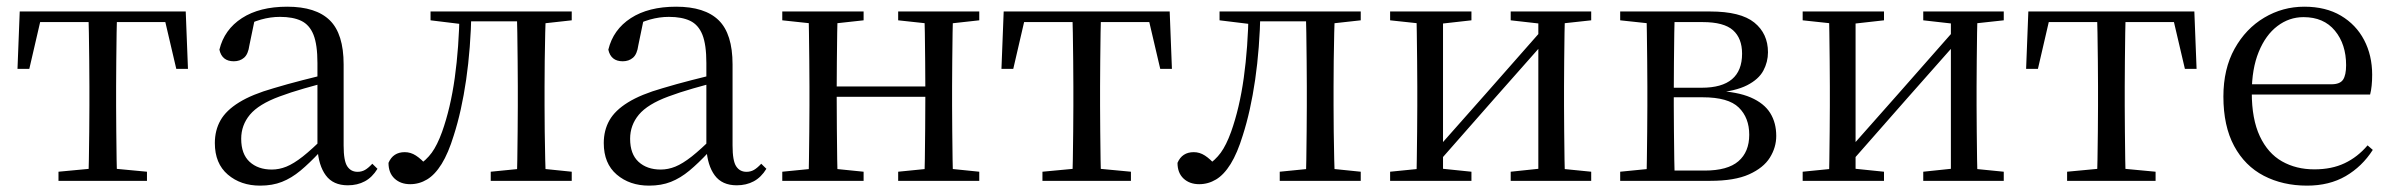

<svg xmlns="http://www.w3.org/2000/svg" viewBox="-20 -551 7293 585"><path d="M33.3 -341.2 40.1 -516H545.9L552.7 -341.2H517.1L476.8 -513.4L519.2 -483.7H66.7L109.2 -513.4L69.3 -341.2ZM158.2 0V-27.8L272.9 -38.6H313.3L427.8 -27.8V0ZM249.2 0Q250.2 -24.4 250.8 -65.3Q251.4 -106.3 251.9 -150.3Q252.4 -194.3 252.4 -228.5V-288.3Q252.4 -321.7 251.9 -365.7Q251.4 -409.7 250.8 -450.7Q250.2 -491.8 249.2 -516H336.8Q335.8 -491.8 335.3 -450.7Q334.8 -409.7 334.3 -365.7Q333.8 -321.7 333.8 -288.3V-228.5Q333.8 -194.3 334.3 -150.3Q334.8 -106.3 335.3 -65.3Q335.8 -24.4 336.8 0Z M772.7 14.6Q713.5 14.6 674.1 -19.1Q634.6 -52.8 634.6 -115.1Q634.6 -153.9 651.8 -184.3Q668.9 -214.6 708.4 -239Q747.9 -263.5 813.9 -282.3Q855.8 -294.9 901.8 -306.7Q947.8 -318.5 987.8 -327.7V-303.3Q947.8 -293.3 906.7 -281.5Q865.6 -269.7 831.6 -257Q768.3 -233.6 741.6 -201.7Q714.9 -169.7 714.9 -128.2Q714.9 -81.6 740.5 -58Q766.2 -34.4 808.1 -34.4Q830.6 -34.4 852.6 -43.3Q874.6 -52.2 902.7 -74.2Q930.7 -96.3 968.8 -134.4L977.5 -87.1H953.9Q922.7 -53.7 895.5 -31.1Q868.2 -8.4 839.1 3.1Q810 14.6 772.7 14.6ZM1039.8 13.6Q995.1 13.6 972.8 -16.6Q950.5 -46.7 947.2 -99.7V-103.3V-359Q947.2 -415 935.1 -445.3Q922.9 -475.6 897.7 -487.6Q872.6 -499.6 833 -499.6Q804.3 -499.6 775.1 -491.4Q745.9 -483.2 712.7 -464.7L756.2 -491.9L739.8 -412.7Q736.2 -386 723.7 -375.2Q711.1 -364.3 692.4 -364.3Q656.2 -364.3 648.5 -399.7Q663.4 -461 717.1 -495.8Q770.8 -530.6 855.2 -530.6Q942.5 -530.6 984.8 -489.2Q1027 -447.8 1027 -354.6V-107.7Q1027 -60.8 1038.1 -44.2Q1049.1 -27.5 1069.4 -27.5Q1082 -27.5 1092 -33.2Q1102 -38.8 1114.4 -52.1L1130.1 -36.7Q1114.2 -10.7 1091.6 1.4Q1069 13.6 1039.8 13.6Z M1229.7 10.2Q1200.6 10.2 1182.1 -7Q1163.7 -24.2 1163.7 -54.8Q1170.7 -71.3 1183.1 -79.3Q1195.4 -87.4 1213.3 -87.4Q1231.3 -87.4 1247.3 -77Q1263.4 -66.6 1281.6 -45.9V-35.9H1253V-46.1Q1278.7 -62.7 1295.5 -85.7Q1312.2 -108.6 1326.9 -149.1Q1352.7 -221.4 1365.6 -313.7Q1378.5 -406.1 1380.3 -516H1416.4Q1414.2 -403.6 1400.3 -308Q1386.4 -212.4 1362.6 -138.5Q1346 -84.3 1325.6 -51.4Q1305.2 -18.6 1281.2 -4.2Q1257.3 10.2 1229.7 10.2ZM1291.8 -489.1V-516H1395V-477.4H1387.8ZM1396.8 -486V-516H1587.9V-486ZM1475.2 0V-27.8L1583.9 -38.6H1616.3L1722 -27.8V0ZM1554.7 0Q1555.7 -24.4 1556.2 -65.3Q1556.7 -106.3 1557.2 -150.3Q1557.7 -194.3 1557.7 -228.5V-288.3Q1557.7 -321.7 1557.2 -365.7Q1556.7 -409.7 1556.2 -450.7Q1555.7 -491.8 1554.7 -516H1643.2Q1642.2 -491.8 1641.2 -450.7Q1640.2 -409.7 1639.7 -365.7Q1639.2 -321.7 1639.2 -288.3V-228.5Q1639.2 -194.3 1639.7 -150.3Q1640.2 -106.3 1641.2 -65.3Q1642.2 -24.4 1643.2 0ZM1598.5 -477.4V-516H1722V-489.1L1616.3 -477.4Z M1957.7 14.6Q1898.5 14.6 1859.1 -19.1Q1819.6 -52.8 1819.6 -115.1Q1819.6 -153.9 1836.8 -184.3Q1853.9 -214.6 1893.4 -239Q1932.9 -263.5 1998.9 -282.3Q2040.8 -294.9 2086.8 -306.7Q2132.8 -318.5 2172.8 -327.7V-303.3Q2132.8 -293.3 2091.7 -281.5Q2050.6 -269.7 2016.6 -257Q1953.3 -233.6 1926.6 -201.7Q1899.9 -169.7 1899.9 -128.2Q1899.9 -81.6 1925.5 -58Q1951.2 -34.4 1993.1 -34.4Q2015.6 -34.4 2037.6 -43.3Q2059.6 -52.2 2087.7 -74.2Q2115.7 -96.3 2153.8 -134.4L2162.5 -87.1H2138.9Q2107.7 -53.7 2080.5 -31.1Q2053.2 -8.4 2024.1 3.1Q1995 14.6 1957.7 14.6ZM2224.8 13.6Q2180.1 13.6 2157.8 -16.6Q2135.5 -46.7 2132.2 -99.7V-103.3V-359Q2132.2 -415 2120.1 -445.3Q2107.9 -475.6 2082.7 -487.6Q2057.6 -499.6 2018 -499.6Q1989.3 -499.6 1960.1 -491.4Q1930.9 -483.2 1897.7 -464.7L1941.2 -491.9L1924.8 -412.7Q1921.2 -386 1908.7 -375.2Q1896.1 -364.3 1877.4 -364.3Q1841.2 -364.3 1833.5 -399.7Q1848.4 -461 1902.1 -495.8Q1955.8 -530.6 2040.2 -530.6Q2127.5 -530.6 2169.8 -489.2Q2212 -447.8 2212 -354.6V-107.7Q2212 -60.8 2223.1 -44.2Q2234.1 -27.5 2254.4 -27.5Q2267 -27.5 2277 -33.2Q2287 -38.8 2299.4 -52.1L2315.1 -36.7Q2299.2 -10.7 2276.6 1.4Q2254 13.6 2224.8 13.6Z M2443.1 0Q2444.3 -24.4 2444.8 -65.4Q2445.3 -106.3 2445.8 -150.3Q2446.3 -194.3 2446.3 -228.5V-288.3Q2446.3 -321.7 2445.8 -365.7Q2445.3 -409.8 2444.8 -450.8Q2444.3 -491.8 2443.1 -516H2532.3Q2531.3 -491.7 2530.8 -450.1Q2530.3 -408.6 2529.8 -363Q2529.3 -317.5 2529.3 -279.8V-260.2Q2529.3 -210.2 2529.8 -159.3Q2530.3 -108.5 2530.8 -66.4Q2531.3 -24.3 2532.3 0ZM2795.4 0Q2797.4 -24.3 2797.9 -66.4Q2798.4 -108.5 2798.9 -159.3Q2799.4 -210.2 2799.4 -260.2V-279.8Q2799.4 -317.4 2798.9 -363.1Q2798.4 -408.7 2797.9 -450.2Q2797.4 -491.7 2795.4 -516H2883.9Q2882.9 -491.7 2882.4 -450.7Q2881.9 -409.7 2881.4 -365.7Q2880.9 -321.7 2880.9 -288.3V-228.5Q2880.9 -194.3 2881.4 -150.3Q2881.9 -106.3 2882.4 -65.4Q2882.9 -24.4 2883.9 0ZM2363.5 0V-27.8L2472.7 -38.6H2504.7L2611.3 -27.8V0ZM2363.5 -489.1V-516H2611.3V-489.1L2504.7 -477.4H2472.7ZM2716.6 0V-27.8L2824.8 -38.6H2857.8L2963.7 -27.8V0ZM2716.6 -489.1V-516H2963.7V-489.1L2857.8 -477.4H2824.8ZM2487 -256V-287.5H2839.9V-256Z M3031.3 -341.2 3038.1 -516H3543.9L3550.7 -341.2H3515.1L3474.8 -513.4L3517.2 -483.7H3064.7L3107.2 -513.4L3067.3 -341.2ZM3156.2 0V-27.8L3270.9 -38.6H3311.3L3425.8 -27.8V0ZM3247.2 0Q3248.2 -24.4 3248.8 -65.3Q3249.4 -106.3 3249.9 -150.3Q3250.4 -194.3 3250.4 -228.5V-288.3Q3250.4 -321.7 3249.9 -365.7Q3249.4 -409.7 3248.8 -450.7Q3248.2 -491.8 3247.2 -516H3334.8Q3333.8 -491.8 3333.3 -450.7Q3332.8 -409.7 3332.3 -365.7Q3331.8 -321.7 3331.8 -288.3V-228.5Q3331.8 -194.3 3332.3 -150.3Q3332.8 -106.3 3333.3 -65.3Q3333.8 -24.4 3334.8 0Z M3633.7 10.2Q3604.6 10.2 3586.1 -7Q3567.7 -24.2 3567.7 -54.8Q3574.7 -71.3 3587.1 -79.3Q3599.4 -87.4 3617.3 -87.4Q3635.3 -87.4 3651.3 -77Q3667.4 -66.6 3685.6 -45.9V-35.9H3657V-46.1Q3682.7 -62.7 3699.5 -85.7Q3716.2 -108.6 3730.9 -149.1Q3756.7 -221.4 3769.6 -313.7Q3782.5 -406.1 3784.3 -516H3820.4Q3818.2 -403.6 3804.3 -308Q3790.4 -212.4 3766.6 -138.5Q3750 -84.3 3729.6 -51.4Q3709.2 -18.6 3685.2 -4.2Q3661.3 10.2 3633.7 10.2ZM3695.8 -489.1V-516H3799V-477.4H3791.8ZM3800.8 -486V-516H3991.9V-486ZM3879.2 0V-27.8L3987.9 -38.6H4020.3L4126 -27.8V0ZM3958.7 0Q3959.7 -24.4 3960.2 -65.3Q3960.7 -106.3 3961.2 -150.3Q3961.7 -194.3 3961.7 -228.5V-288.3Q3961.7 -321.7 3961.2 -365.7Q3960.7 -409.7 3960.2 -450.7Q3959.7 -491.8 3958.7 -516H4047.2Q4046.2 -491.8 4045.2 -450.7Q4044.2 -409.7 4043.7 -365.7Q4043.2 -321.7 4043.2 -288.3V-228.5Q4043.2 -194.3 4043.7 -150.3Q4044.2 -106.3 4045.2 -65.3Q4046.2 -24.4 4047.2 0ZM4002.5 -477.4V-516H4126V-489.1L4020.3 -477.4Z M4215.5 0V-27.8L4323.7 -38.6H4358.3L4463.3 -27.8V0ZM4582.9 0V-27.8L4685.6 -38.6H4720L4828.2 -27.8V0ZM4295.1 0Q4296.3 -24.4 4296.8 -65.3Q4297.3 -106.3 4297.8 -150.3Q4298.3 -194.3 4298.3 -228.5V-288.3Q4298.3 -321.7 4297.8 -365.7Q4297.3 -409.7 4296.8 -450.7Q4296.3 -491.8 4295.1 -516H4376.7V0ZM4354.1 -46.9 4318.9 -65.8H4330.3L4507.2 -265.6L4688 -470.9L4721.7 -451H4710.4L4532.1 -249.4ZM4667.1 0V-516H4748.4Q4747.4 -491.8 4746.9 -450.7Q4746.4 -409.7 4745.9 -365.7Q4745.4 -321.7 4745.4 -288.3V-228.5Q4745.4 -194.3 4745.9 -150.3Q4746.4 -106.3 4746.9 -65.3Q4747.4 -24.4 4748.4 0ZM4215.5 -489.1V-516H4463.3V-489.1L4359.1 -477.4H4324.7ZM4582.9 -489.1V-516H4828.2V-489.1L4720.8 -477.4H4686.4Z M4916.5 0V-27.8L5025.7 -38.6L5039.2 -31.3H5173.6Q5243.8 -31.3 5276.7 -59.7Q5309.7 -88.1 5309.7 -140.4Q5309.7 -192.3 5277.8 -223.4Q5246 -254.6 5167.6 -254.6H5039.2V-283.7H5165Q5287.9 -283.7 5287.9 -387.5Q5287.9 -434.3 5260.2 -459Q5232.4 -483.7 5168 -483.7H5039.2L5025.7 -477.4L4916.5 -489.1V-516H5190.6Q5283.5 -516 5325.2 -482.3Q5366.8 -448.6 5366.8 -391.7Q5366.8 -362.3 5352.7 -335.8Q5338.5 -309.3 5303.1 -291.2Q5267.7 -273.1 5203.5 -267.5L5206.1 -274.5Q5273.6 -271.7 5314.4 -254Q5355.1 -236.3 5373.6 -206.6Q5392 -177 5392 -136.9Q5392 -101.9 5372.6 -70.8Q5353.2 -39.6 5309.2 -19.8Q5265.2 0 5190.6 0ZM4996.1 0Q4997.3 -24.4 4997.8 -65.3Q4998.3 -106.3 4998.8 -150.3Q4999.3 -194.3 4999.3 -228.5V-288.3Q4999.3 -321.7 4998.8 -365.7Q4998.3 -409.7 4997.8 -450.7Q4997.3 -491.8 4996.1 -516H5082.8Q5081.8 -491.8 5081.3 -450.2Q5080.8 -408.7 5080.3 -361.2Q5079.8 -313.7 5079.8 -272V-228.5Q5079.8 -194.3 5080.3 -150.3Q5080.8 -106.3 5081.3 -65.3Q5081.8 -24.4 5082.8 0Z M5472.5 0V-27.8L5580.7 -38.6H5615.3L5720.3 -27.8V0ZM5839.9 0V-27.8L5942.6 -38.6H5977L6085.2 -27.8V0ZM5552.1 0Q5553.3 -24.4 5553.8 -65.3Q5554.3 -106.3 5554.8 -150.3Q5555.3 -194.3 5555.3 -228.5V-288.3Q5555.3 -321.7 5554.8 -365.7Q5554.3 -409.7 5553.8 -450.7Q5553.3 -491.8 5552.1 -516H5633.7V0ZM5611.1 -46.9 5575.9 -65.8H5587.3L5764.2 -265.6L5945 -470.9L5978.7 -451H5967.4L5789.1 -249.4ZM5924.1 0V-516H6005.4Q6004.4 -491.8 6003.9 -450.7Q6003.4 -409.7 6002.9 -365.7Q6002.4 -321.7 6002.4 -288.3V-228.5Q6002.4 -194.3 6002.9 -150.3Q6003.4 -106.3 6003.9 -65.3Q6004.4 -24.4 6005.4 0ZM5472.5 -489.1V-516H5720.3V-489.1L5616.1 -477.4H5581.7ZM5839.9 -489.1V-516H6085.2V-489.1L5977.8 -477.4H5943.4Z M6153.3 -341.2 6160.1 -516H6665.9L6672.7 -341.2H6637.1L6596.8 -513.4L6639.2 -483.7H6186.7L6229.2 -513.4L6189.3 -341.2ZM6278.2 0V-27.8L6392.9 -38.6H6433.3L6547.8 -27.8V0ZM6369.2 0Q6370.2 -24.4 6370.8 -65.3Q6371.4 -106.3 6371.9 -150.3Q6372.4 -194.3 6372.4 -228.5V-288.3Q6372.4 -321.7 6371.9 -365.7Q6371.4 -409.7 6370.8 -450.7Q6370.2 -491.8 6369.2 -516H6456.8Q6455.8 -491.8 6455.3 -450.7Q6454.8 -409.7 6454.3 -365.7Q6453.8 -321.7 6453.8 -288.3V-228.5Q6453.8 -194.3 6454.3 -150.3Q6454.8 -106.3 6455.3 -65.3Q6455.8 -24.4 6456.8 0Z M7009.3 14.6Q6935.5 14.6 6877.6 -15.4Q6819.7 -45.5 6787.1 -106.2Q6754.4 -167 6754.4 -256.8Q6754.4 -341.1 6788.5 -402.5Q6822.6 -463.8 6878.8 -497.2Q6935 -530.6 7000.9 -530.6Q7066.2 -530.6 7112.4 -503.3Q7158.6 -475.9 7183.1 -429.2Q7207.7 -382.4 7207.7 -323.2Q7207.7 -286.8 7201.4 -262.9H6792.6V-294.2H7083.3Q7109.6 -294.2 7119 -308.2Q7128.3 -322.1 7128.3 -352.3Q7128.3 -416.2 7094.2 -457.5Q7060.2 -498.8 6998.6 -498.8Q6954.8 -498.8 6919 -471.6Q6883.1 -444.5 6862 -392.8Q6840.9 -341.2 6840.9 -268.7Q6840.9 -188 6865.4 -135.9Q6889.9 -83.8 6932.9 -59.4Q6976 -35 7031.5 -35Q7084.5 -35 7123.8 -53.7Q7163.2 -72.3 7193.7 -108.1L7209.6 -94.3Q7177 -43.5 7127 -14.4Q7077 14.6 7009.3 14.6Z"/></svg>

Font: Noto Serif SC
Style: Regular
Weight: 200
Designer: Ryoko NISHIZUKA 西塚涼子 (kana & ideographs); Frank Grießhammer (Latin, Greek & Cyrillic); Wenlong ZHANG 张文龙 (bopomofo); San
Foundry: Adobe
Version: Version 2.001;hotconv 1.1.0;makeotfexe 2.6.0